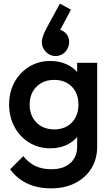

<svg xmlns="http://www.w3.org/2000/svg" viewBox="-20 -825 615 1055"><path d="M256 -10Q192 -10 140.5 -41.5Q89 -73 59.5 -128Q30 -183 30 -251Q30 -319 59.5 -373Q89 -427 140.5 -458.5Q192 -490 256 -490Q303 -490 341 -474Q379 -458 404 -429V-480H514V-20Q514 49 482 100.5Q450 152 393 181Q336 210 261 210Q185 210 128 182.5Q71 155 36 105L108 33Q137 69 174 87Q211 105 263 105Q328 105 366 71.5Q404 38 404 -20V-72Q379 -43 341 -26.5Q303 -10 256 -10ZM278 -114Q338 -114 374.5 -151.5Q411 -189 411 -250Q411 -312 374.5 -349Q338 -386 278 -386Q218 -386 180.5 -348.5Q143 -311 143 -250Q143 -189 180.5 -151.5Q218 -114 278 -114ZM370 -772 311 -661Q330 -656 345 -638Q360 -620 360 -594Q360 -563 338.5 -540Q317 -517 285 -517Q255 -517 232.5 -539.5Q210 -562 210 -594Q210 -607 215.5 -624.5Q221 -642 235 -669L309 -805Z"/></svg>

Font: Outfit Medium
Style: Regular
Weight: 500
Designer: Rodrigo Fuenzalida
Foundry: fragTYPE
Version: Version 1.100; ttfautohint (v1.8.4.7-5d5b);gftools[0.9.27]